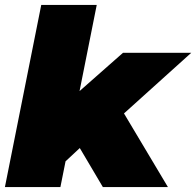

<svg xmlns="http://www.w3.org/2000/svg" viewBox="-25 -762 799 782"><path d="M-5 0 143 -742H369L299 -391L476 -547H754L480 -300L659 0H394L300 -159L242 -105L221 0Z"/></svg>

Font: Montserrat Black
Style: Italic
Weight: 900
Italic angle: -11.3°
Designer: Julieta Ulanovsky
Foundry: Julieta Ulanovsky
Version: Version 9.000; ttfautohint (v1.8.4.7-5d5b)